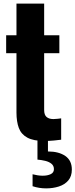

<svg xmlns="http://www.w3.org/2000/svg" viewBox="-20 -773 417 1061"><path d="M225 6Q165 6 131 -12.5Q97 -31 84 -66Q71 -101 71 -151V-479H14V-578H71V-753H224V-578H308V-479H224V-165Q224 -138 237.5 -126.5Q251 -115 275 -115Q287 -115 298 -116.5Q309 -118 318 -119V-1Q304 1 278 3.5Q252 6 225 6ZM235 268Q216 268 197 265Q178 262 160 256V190Q172 193 186.5 195.5Q201 198 216 198Q242 198 260 189.5Q278 181 278 162Q278 143 264.5 132Q251 121 230.5 116Q210 111 187 109V0H245V64Q305 64 341 89Q377 114 377 164Q377 201 357.5 224Q338 247 305.5 257.5Q273 268 235 268Z"/></svg>

Font: Oswald SemiBold
Style: Regular
Weight: 600
Designer: Vernon Adams
Foundry: Vernon Adams
Version: Version 4.100; ttfautohint (v1.8.1.43-b0c9)